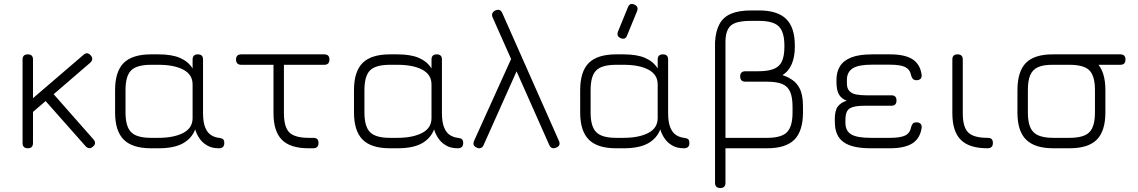

<svg xmlns="http://www.w3.org/2000/svg" viewBox="-20 -746 5726 966"><path d="M120 0C120 0 120 0 120 0C102.5 0 93.5 -9 93.5 -26.5C93.5 -26.5 93.5 -26.5 93.5 -26.5C93.5 -26.5 93.5 -446.5 93.5 -446.5C93.5 -464 102.5 -472.5 120 -472.5C120 -472.5 120 -472.5 120 -472.5C137.5 -472.5 146 -464 146 -446.5C146 -446.5 146 -446.5 146 -446.5C146 -446.5 146 -252 146 -252C146 -252 400 -470 400 -470C412.5 -481.5 424.5 -480.5 436.5 -467.5C436.5 -467.5 436.5 -467.5 436.5 -467.5C442 -461 444.5 -455 444 -448.5C443.5 -442 440 -436 434 -430.5C434 -430.5 434 -430.5 434 -430.5C434 -430.5 250 -272 250 -272C250 -272 450 -45 450 -45C461.5 -31.5 461 -19.5 447.5 -8C447.5 -8 447.5 -8 447.5 -8C441 -2.5 435 0 429 -0.5C422.5 -1 416.5 -4 411 -10C411 -10 411 -10 411 -10C411 -10 209.5 -237.5 209.5 -237.5C209.5 -237.5 146 -183 146 -183C146 -183 146 -26.5 146 -26.5C146 -9 137.5 0 120 0Z M559 -180.5C559 -180.5 559 -180.5 559 -180.5C559 -180.5 559 -292.5 559 -292.5C559 -355 573.5 -400.5 602.5 -429.5C631.5 -458 677 -472.5 739.5 -472.5C739.5 -472.5 739.5 -472.5 739.5 -472.5C739.5 -472.5 777.5 -472.5 777.5 -472.5C822 -472.5 858.5 -466.5 886 -454.5C913.5 -442.5 934.5 -425 949 -401.5C949 -401.5 949 -401.5 949 -401.5C949 -401.5 949 -446.5 949 -446.5C949 -464 958 -472.5 975.5 -472.5C975.5 -472.5 975.5 -472.5 975.5 -472.5C993 -472.5 1001.5 -464 1001.5 -446.5C1001.5 -446.5 1001.5 -446.5 1001.5 -446.5C1001.5 -446.5 1001.5 -176.5 1001.5 -176.5C1001.5 -145 1005.5 -121 1013 -103.5C1020.5 -86 1030 -73.5 1042.5 -66C1054.5 -58.5 1067.5 -54 1081.5 -52.5C1081.5 -52.5 1081.5 -52.5 1081.5 -52.5C1091 -51.5 1098 -49 1102.5 -45.5C1106.5 -41.5 1108.5 -35 1108.5 -26.5C1108.5 -26.5 1108.5 -26.5 1108.5 -26.5C1108.5 -9 1099.5 0 1081.5 0C1081.5 0 1081.5 0 1081.5 0C1058 0 1038.5 -4.5 1022.5 -14C1006 -23.5 993 -35.5 983.5 -50C973.5 -64.5 966.5 -79.5 962 -95C962 -95 962 -95 962 -95C950.5 -64.5 929.5 -41 900 -24.5C870 -8 829 0 777.5 0C777.5 0 777.5 0 777.5 0C777.5 0 739.5 0 739.5 0C677 0 631.5 -14.5 602.5 -43.5C573.5 -72.5 559 -118 559 -180.5ZM611.5 -292.5C611.5 -292.5 611.5 -180.5 611.5 -180.5C611.5 -133 621 -99.5 640 -81C658.5 -62 692 -52.5 739.5 -52.5C739.5 -52.5 739.5 -52.5 739.5 -52.5C739.5 -52.5 777.5 -52.5 777.5 -52.5C829.5 -52.5 871 -61 902.5 -77.5C933.5 -94 949 -118.5 949 -152C949 -152 949 -152 949 -152C949 -152 949 -321 949 -321C949 -354.5 933.5 -379 902.5 -395.5C871 -412 829.5 -420 777.5 -420C777.5 -420 777.5 -420 777.5 -420C777.5 -420 739.5 -420 739.5 -420C692 -420 658.5 -410.5 640 -392C621 -373.5 611.5 -340 611.5 -292.5C611.5 -292.5 611.5 -292.5 611.5 -292.5Z M1555.5 0C1555.5 0 1555.5 0 1555.5 0C1550 0 1546 0 1542.5 0C1539 0 1534.5 0 1529 0C1529 0 1529 0 1529 0C1469 -0.5 1425 -15 1397.5 -43.5C1370 -72 1356 -116 1356 -176.5C1356 -176.5 1356 -176.5 1356 -176.5C1356 -176.5 1356 -446.5 1356 -446.5C1356 -446.5 1408.5 -446.5 1408.5 -446.5C1408.5 -446.5 1408.5 -176.5 1408.5 -176.5C1408.5 -130.5 1417.5 -98.5 1435 -80.5C1452.5 -62.5 1484 -53 1529.5 -52.5C1529.5 -52.5 1529.5 -52.5 1529.5 -52.5C1533.5 -52.5 1537.5 -52.5 1541.5 -52.5C1545.5 -52.5 1550 -52.5 1555.5 -52.5C1555.5 -52.5 1555.5 -52.5 1555.5 -52.5C1565 -52.5 1572 -50.5 1576.5 -46C1580.5 -41.5 1582.5 -35 1582.5 -26.5C1582.5 -26.5 1582.5 -26.5 1582.5 -26.5C1582.5 -9 1573.5 0 1555.5 0ZM1611.5 -420C1611.5 -420 1194 -420 1194 -420C1176.5 -420 1167.5 -429 1167.5 -446.5C1167.5 -446.5 1167.5 -446.5 1167.5 -446.5C1167.5 -464 1176.5 -472.5 1194 -472.5C1194 -472.5 1194 -472.5 1194 -472.5C1194 -472.5 1611.5 -472.5 1611.5 -472.5C1629 -472.5 1637.5 -464 1637.5 -446.5C1637.5 -446.5 1637.5 -446.5 1637.5 -446.5C1637.5 -429 1629 -420 1611.5 -420C1611.5 -420 1611.5 -420 1611.5 -420Z M1761 -180.5C1761 -180.5 1761 -180.5 1761 -180.5C1761 -180.5 1761 -292.5 1761 -292.5C1761 -355 1775.5 -400.5 1804.5 -429.5C1833.5 -458 1879 -472.5 1941.5 -472.5C1941.5 -472.5 1941.5 -472.5 1941.5 -472.5C1941.5 -472.5 1979.5 -472.5 1979.5 -472.5C2024 -472.5 2060.5 -466.5 2088 -454.5C2115.5 -442.5 2136.5 -425 2151 -401.5C2151 -401.5 2151 -401.5 2151 -401.5C2151 -401.5 2151 -446.5 2151 -446.5C2151 -464 2160 -472.5 2177.5 -472.5C2177.5 -472.5 2177.5 -472.5 2177.5 -472.5C2195 -472.5 2203.5 -464 2203.5 -446.5C2203.5 -446.5 2203.5 -446.5 2203.5 -446.5C2203.5 -446.5 2203.5 -176.5 2203.5 -176.5C2203.5 -145 2207.5 -121 2215 -103.5C2222.5 -86 2232 -73.5 2244.5 -66C2256.5 -58.5 2269.5 -54 2283.5 -52.5C2283.5 -52.5 2283.5 -52.5 2283.5 -52.5C2293 -51.5 2300 -49 2304.5 -45.5C2308.5 -41.5 2310.5 -35 2310.5 -26.5C2310.5 -26.5 2310.5 -26.5 2310.5 -26.5C2310.5 -9 2301.5 0 2283.5 0C2283.5 0 2283.5 0 2283.5 0C2260 0 2240.5 -4.5 2224.5 -14C2208 -23.5 2195 -35.5 2185.5 -50C2175.5 -64.5 2168.5 -79.5 2164 -95C2164 -95 2164 -95 2164 -95C2152.5 -64.5 2131.5 -41 2102 -24.5C2072 -8 2031 0 1979.5 0C1979.5 0 1979.5 0 1979.5 0C1979.5 0 1941.5 0 1941.5 0C1879 0 1833.5 -14.5 1804.5 -43.5C1775.5 -72.5 1761 -118 1761 -180.5ZM1813.5 -292.5C1813.5 -292.5 1813.5 -180.5 1813.5 -180.5C1813.5 -133 1823 -99.5 1842 -81C1860.5 -62 1894 -52.5 1941.5 -52.5C1941.5 -52.5 1941.5 -52.5 1941.5 -52.5C1941.5 -52.5 1979.5 -52.5 1979.5 -52.5C2031.5 -52.5 2073 -61 2104.5 -77.5C2135.5 -94 2151 -118.5 2151 -152C2151 -152 2151 -152 2151 -152C2151 -152 2151 -321 2151 -321C2151 -354.5 2135.5 -379 2104.5 -395.5C2073 -412 2031.5 -420 1979.5 -420C1979.5 -420 1979.5 -420 1979.5 -420C1979.5 -420 1941.5 -420 1941.5 -420C1894 -420 1860.5 -410.5 1842 -392C1823 -373.5 1813.5 -340 1813.5 -292.5C1813.5 -292.5 1813.5 -292.5 1813.5 -292.5Z M2743.5 -16.5C2743.5 -16.5 2458.5 -658.5 2458.5 -658.5C2455 -666.5 2454.5 -673.5 2457.5 -679.5C2460 -685.5 2465 -690 2472.5 -693.5C2472.5 -693.5 2472.5 -693.5 2472.5 -693.5C2480.5 -697 2487.5 -697.5 2493.5 -695.5C2499 -693 2504 -688 2507.5 -679.5C2507.5 -679.5 2507.5 -679.5 2507.5 -679.5C2507.5 -679.5 2792 -37.5 2792 -37.5C2799.5 -21 2794.5 -9.5 2778 -3C2778 -3 2778 -3 2778 -3C2762 3.5 2750.5 -1 2743.5 -16.5C2743.5 -16.5 2743.5 -16.5 2743.5 -16.5ZM2560.5 -469C2560.5 -469 2587 -405 2587 -405C2587 -405 2413 -16 2413 -16C2410 -8.5 2405.5 -4 2399.5 -1.5C2393 1 2386.5 0.5 2379 -3C2379 -3 2379 -3 2379 -3C2363 -9.5 2358.5 -21 2365 -37C2365 -37 2365 -37 2365 -37C2365 -37 2560.5 -469 2560.5 -469Z M3103 -554C3103 -554 3103 -554 3103 -554C3088 -560 3083.5 -571 3089 -586.5C3089 -586.5 3089 -586.5 3089 -586.5C3089 -586.5 3139 -709 3139 -709C3145.5 -725.5 3156 -730 3171.5 -723C3171.5 -723 3171.5 -723 3171.5 -723C3186.5 -717 3191 -706 3185.5 -690.5C3185.5 -690.5 3185.5 -690.5 3185.5 -690.5C3185.5 -690.5 3135 -567.5 3135 -567.5C3129.5 -552 3118.5 -547.5 3103 -554ZM2899 -180.5C2899 -180.5 2899 -180.5 2899 -180.5C2899 -180.5 2899 -292.5 2899 -292.5C2899 -355 2913.5 -400.5 2942.5 -429.5C2971.5 -458 3017 -472.5 3079.5 -472.5C3079.5 -472.5 3079.5 -472.5 3079.5 -472.5C3079.5 -472.5 3117.5 -472.5 3117.5 -472.5C3162 -472.5 3198.5 -466.5 3226 -454.5C3253.5 -442.5 3274.5 -425 3289 -401.5C3289 -401.5 3289 -401.5 3289 -401.5C3289 -401.5 3289 -446.5 3289 -446.5C3289 -464 3298 -472.5 3315.5 -472.5C3315.5 -472.5 3315.5 -472.5 3315.5 -472.5C3333 -472.5 3341.5 -464 3341.5 -446.5C3341.5 -446.5 3341.5 -446.5 3341.5 -446.5C3341.5 -446.5 3341.5 -176.5 3341.5 -176.5C3341.5 -145 3345.5 -121 3353 -103.5C3360.5 -86 3370 -73.5 3382.5 -66C3394.5 -58.5 3407.5 -54 3421.5 -52.5C3421.5 -52.5 3421.5 -52.5 3421.5 -52.5C3431 -51.5 3438 -49 3442.5 -45.5C3446.5 -41.5 3448.5 -35 3448.5 -26.5C3448.5 -26.5 3448.5 -26.5 3448.5 -26.5C3448.5 -9 3439.5 0 3421.5 0C3421.5 0 3421.5 0 3421.5 0C3398 0 3378.5 -4.5 3362.5 -14C3346 -23.5 3333 -35.5 3323.5 -50C3313.5 -64.5 3306.5 -79.5 3302 -95C3302 -95 3302 -95 3302 -95C3290.5 -64.5 3269.5 -41 3240 -24.5C3210 -8 3169 0 3117.5 0C3117.5 0 3117.5 0 3117.5 0C3117.5 0 3079.5 0 3079.5 0C3017 0 2971.5 -14.5 2942.5 -43.5C2913.5 -72.5 2899 -118 2899 -180.5ZM2951.5 -292.5C2951.5 -292.5 2951.5 -180.5 2951.5 -180.5C2951.5 -133 2961 -99.5 2980 -81C2998.5 -62 3032 -52.5 3079.5 -52.5C3079.5 -52.5 3079.5 -52.5 3079.5 -52.5C3079.5 -52.5 3117.5 -52.5 3117.5 -52.5C3169.5 -52.5 3211 -61 3242.5 -77.5C3273.5 -94 3289 -118.5 3289 -152C3289 -152 3289 -152 3289 -152C3289 -152 3289 -321 3289 -321C3289 -354.5 3273.5 -379 3242.5 -395.5C3211 -412 3169.5 -420 3117.5 -420C3117.5 -420 3117.5 -420 3117.5 -420C3117.5 -420 3079.5 -420 3079.5 -420C3032 -420 2998.5 -410.5 2980 -392C2961 -373.5 2951.5 -340 2951.5 -292.5C2951.5 -292.5 2951.5 -292.5 2951.5 -292.5Z M3577.5 173.5C3577.5 173.5 3577.5 173.5 3577.5 173.5C3577.5 173.5 3577.5 -533.5 3577.5 -533.5C3579.5 -571 3587 -601.5 3600 -625C3612.5 -648.5 3632 -666 3658.5 -677C3684.5 -688 3718.5 -693.5 3760.5 -693.5C3760.5 -693.5 3760.5 -693.5 3760.5 -693.5C3760.5 -693.5 3798.5 -693.5 3798.5 -693.5C3860 -693.5 3905.5 -679.5 3935 -651C3964.5 -622.5 3979 -577.5 3979 -516C3979 -516 3979 -516 3979 -516C3979 -516 3979 -510.5 3979 -510.5C3979 -477.5 3974 -449 3964 -425C3954 -400.5 3938.5 -381.5 3917 -368C3917 -368 3917 -368 3917 -368C3941 -360 3960.5 -349.5 3976 -336.5C3991 -323.5 4002 -307 4009.5 -286.5C4016.5 -266 4020 -240.5 4020 -210.5C4020 -210.5 4020 -210.5 4020 -210.5C4020 -210.5 4020 -180.5 4020 -180.5C4020 -118 4005.5 -72.5 3977 -43.5C3948 -14.5 3902.5 0 3840 0C3840 0 3840 0 3840 0C3840 0 3630 0 3630 0C3630 0 3630 173.5 3630 173.5C3630 191 3621.5 200 3604 200C3604 200 3604 200 3604 200C3586.5 200 3577.5 191 3577.5 173.5ZM3630 -534C3630 -534 3630 -52.5 3630 -52.5C3630 -52.5 3840 -52.5 3840 -52.5C3887.5 -52.5 3921 -62 3939.5 -81C3958 -99.5 3967.5 -133 3967.5 -180.5C3967.5 -180.5 3967.5 -180.5 3967.5 -180.5C3967.5 -180.5 3967.5 -208.5 3967.5 -208.5C3967.5 -240 3963.5 -265.5 3955.5 -284C3947.5 -302.5 3934 -315.5 3915.5 -323.5C3897 -331 3871.5 -335 3840 -335C3840 -335 3840 -335 3840 -335C3840 -335 3730.5 -335 3730.5 -335C3713 -335 3704 -344 3704 -361.5C3704 -361.5 3704 -361.5 3704 -361.5C3704 -379 3713 -387.5 3730.5 -387.5C3730.5 -387.5 3730.5 -387.5 3730.5 -387.5C3730.5 -387.5 3794 -387.5 3794 -387.5C3825.5 -387.5 3851.5 -391 3871 -398.5C3890.5 -405.5 3904.5 -418 3913.5 -436C3922 -454 3926.5 -479 3926.5 -510.5C3926.5 -510.5 3926.5 -510.5 3926.5 -510.5C3926.5 -510.5 3926.5 -516 3926.5 -516C3926.5 -562.5 3917 -595 3898 -613.5C3879 -632 3846 -641 3798.5 -641C3798.5 -641 3798.5 -641 3798.5 -641C3798.5 -641 3758.5 -641 3758.5 -641C3708 -641 3674 -633 3656.5 -617C3639 -601 3630 -573.5 3630 -534C3630 -534 3630 -534 3630 -534Z M4458.5 0C4458.5 0 4360.5 0 4360.5 0C4299 0 4254 -10 4225 -30.5C4195.5 -51 4181 -83.5 4180.5 -129C4180.5 -129 4180.5 -129 4180.5 -129C4180.5 -129 4180 -144.5 4180 -144.5C4180 -175 4185 -197 4195.5 -210.5C4206 -224 4220.5 -233.5 4240 -239C4240 -239 4240 -239 4240 -239C4220.5 -247 4207.5 -258 4200 -272.5C4192.5 -287 4188.5 -307 4188.5 -332.5C4188.5 -332.5 4188.5 -332.5 4188.5 -332.5C4188.5 -332.5 4188.5 -346.5 4188.5 -346.5C4188.5 -371.5 4194.5 -393.5 4206 -412.5C4217.5 -431.5 4236.5 -446.5 4263 -457C4289.5 -467.5 4324.5 -472.5 4369 -472.5C4369 -472.5 4369 -472.5 4369 -472.5C4369 -472.5 4458.5 -472.5 4458.5 -472.5C4507.5 -472.5 4545 -464.5 4571 -448C4596.5 -431.5 4612 -405.5 4617 -370C4617 -370 4617 -370 4617 -370C4618 -361 4616 -354 4611.5 -349.5C4606.5 -345 4599.5 -342.5 4591 -342.5C4591 -342.5 4591 -342.5 4591 -342.5C4583 -342.5 4577 -344.5 4573 -349C4569 -353 4566 -359 4564 -367C4564 -367 4564 -367 4564 -367C4560.5 -386.5 4550.5 -400 4534.5 -408.5C4518.5 -416.5 4493 -420.5 4458.5 -420.5C4458.5 -420.5 4458.5 -420.5 4458.5 -420.5C4458.5 -420.5 4364.5 -420.5 4364.5 -420.5C4321 -420.5 4289.5 -414.5 4270 -402C4250.5 -389.5 4240.5 -369.5 4241 -342.5C4241 -342.5 4241 -342.5 4241 -342.5C4241 -342.5 4241 -326 4241 -326C4241 -308.5 4245.5 -296 4254 -287.5C4262.5 -279 4274 -273 4288.5 -270.5C4303 -268 4319 -266.5 4336.5 -266.5C4336.5 -266.5 4336.5 -266.5 4336.5 -266.5C4336.5 -266.5 4464.5 -266.5 4464.5 -266.5C4482 -266.5 4490.5 -258 4490.5 -240.5C4490.5 -240.5 4490.5 -240.5 4490.5 -240.5C4490.5 -223 4482 -214 4464.5 -214C4464.5 -214 4464.5 -214 4464.5 -214C4464.5 -214 4334.5 -214 4334.5 -214C4306.5 -214 4285.5 -212 4271 -207.5C4256.5 -203 4246.5 -196 4241.5 -185.5C4236 -175 4233.5 -160 4233.5 -141C4233.5 -141 4233.5 -141 4233.5 -141C4233.5 -141 4233.5 -129 4233.5 -129C4233.5 -100.5 4243.5 -81 4263.5 -69.5C4283 -58 4315.5 -52.5 4360.5 -52.5C4360.5 -52.5 4360.5 -52.5 4360.5 -52.5C4360.5 -52.5 4458.5 -52.5 4458.5 -52.5C4493 -52.5 4518.5 -56.5 4534.5 -64.5C4550.5 -72.5 4560.5 -86.5 4564 -106C4564 -106 4564 -106 4564 -106C4566 -114 4569 -120 4573 -124.5C4577 -128.5 4583 -130.5 4591 -130.5C4591 -130.5 4591 -130.5 4591 -130.5C4599.5 -130.5 4606.5 -128 4611.5 -123.5C4616 -118.5 4618 -111.5 4617 -103C4617 -103 4617 -103 4617 -103C4612 -67.5 4596.5 -41.5 4571 -25C4545 -8.5 4507.5 0 4458.5 0C4458.5 0 4458.5 0 4458.5 0Z M4948.5 0C4948.5 0 4948.5 0 4948.5 0C4887 0 4842.5 -14 4814 -42.5C4785.5 -71 4771.5 -115.5 4771.5 -176.5C4771.5 -176.5 4771.5 -176.5 4771.5 -176.5C4771.5 -176.5 4771.5 -446.5 4771.5 -446.5C4771.5 -464 4780 -472.5 4797.5 -472.5C4797.5 -472.5 4797.5 -472.5 4797.5 -472.5C4815 -472.5 4824 -464 4824 -446.5C4824 -446.5 4824 -446.5 4824 -446.5C4824 -446.5 4824 -176.5 4824 -176.5C4824 -130 4833 -97.5 4851.5 -79.5C4869.5 -61.5 4902 -52.5 4948.5 -52.5C4948.5 -52.5 4948.5 -52.5 4948.5 -52.5C4958 -52.5 4965 -50.5 4969.5 -46C4973.5 -41.5 4975.5 -35 4975.5 -26.5C4975.5 -26.5 4975.5 -26.5 4975.5 -26.5C4975.5 -9 4966.5 0 4948.5 0Z M5616.5 -420C5616.5 -420 5314 -420 5314 -420C5296.5 -420 5287.5 -429 5287.5 -446.5C5287.5 -446.5 5287.5 -446.5 5287.5 -446.5C5287.5 -464 5296.5 -472.5 5314 -472.5C5314 -472.5 5314 -472.5 5314 -472.5C5314 -472.5 5616.5 -472.5 5616.5 -472.5C5634 -472.5 5642.5 -464 5642.5 -446.5C5642.5 -446.5 5642.5 -446.5 5642.5 -446.5C5642.5 -429 5634 -420 5616.5 -420C5616.5 -420 5616.5 -420 5616.5 -420ZM5361.5 0C5361.5 0 5279.5 0 5279.5 0C5217 0 5171.5 -14.5 5142.5 -43.5C5113.5 -72 5099 -117.5 5099 -179.5C5099 -179.5 5099 -179.5 5099 -179.5C5099 -179.5 5099 -292.5 5099 -292.5C5099 -355.5 5113.5 -401.5 5142.5 -430.5C5171.5 -459 5217 -473 5279.5 -472.5C5279.5 -472.5 5279.5 -472.5 5279.5 -472.5C5279.5 -472.5 5361.5 -472.5 5361.5 -472.5C5424 -472.5 5469.5 -458 5498.5 -429.5C5527 -400.5 5541.5 -355 5541.5 -292.5C5541.5 -292.5 5541.5 -292.5 5541.5 -292.5C5541.5 -292.5 5541.5 -180.5 5541.5 -180.5C5541.5 -118 5527 -72.5 5498.5 -43.5C5469.5 -14.5 5424 0 5361.5 0C5361.5 0 5361.5 0 5361.5 0ZM5151.5 -292.5C5151.5 -292.5 5151.5 -179.5 5151.5 -179.5C5151.5 -132.5 5161 -99.5 5180 -81C5198.5 -62 5232 -52.5 5279.5 -52.5C5279.5 -52.5 5279.5 -52.5 5279.5 -52.5C5279.5 -52.5 5361.5 -52.5 5361.5 -52.5C5409 -52.5 5442.5 -62 5461 -81C5479.5 -99.5 5489 -133 5489 -180.5C5489 -180.5 5489 -180.5 5489 -180.5C5489 -180.5 5489 -292.5 5489 -292.5C5489 -340 5479.5 -373.5 5461 -392C5442.5 -410.5 5409 -420 5361.5 -420C5361.5 -420 5361.5 -420 5361.5 -420C5361.5 -420 5279.5 -420 5279.5 -420C5247.5 -420.5 5222 -416.5 5203.5 -408.5C5185 -400.5 5171.5 -387 5163.5 -368.5C5155.5 -350 5151.5 -324.5 5151.5 -292.5C5151.5 -292.5 5151.5 -292.5 5151.5 -292.5Z"/></svg>

Font: Jura-Fortis-Regular
Style: Regular
Weight: 500
Designer: Daniel Johnson, Alexei Vanyashin, Mirko Velimirovic
Foundry: Daniel Johnson
Version: ""